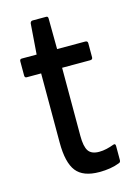

<svg xmlns="http://www.w3.org/2000/svg" viewBox="-100 -672 512 734"><g transform="rotate(-15 156.0 -305.0)"><path d="M201 8Q137 8 110 -26.5Q83 -61 83 -140V-414H26Q18 -414 18 -423V-479Q18 -488 26 -488H85L94 -609Q96 -618 104 -618H158Q165 -618 165 -609L166 -488H277Q287 -488 287 -479V-423Q287 -414 277 -414H166V-144Q166 -102 178 -84.5Q190 -67 220 -67Q235 -67 250 -70.5Q265 -74 278 -79Q288 -83 288 -72V-16Q288 -7 280 -5Q247 8 201 8Z"/></g></svg>

Font: Sofia Sans Condensed Medium
Style: Regular
Weight: 500
Designer: Botio Nikoltchev, Ani Petrova
Foundry: lettersoup
Version: Version 4.101; ttfautohint (v1.8.4.7-5d5b)